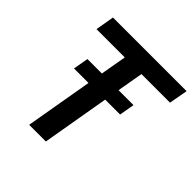

<svg xmlns="http://www.w3.org/2000/svg" viewBox="-186 -861 1010 1010"><g transform="rotate(45 319.0 -355.5)"><path d="M477.1 -376.5 492.2 -461.4H380.9L406.2 -606.4H618.7L637.7 -710.9H89.8L71.8 -606.4H282.2L256.8 -461.4H149.4L134.3 -376.5H242.2L177.2 0H301.3L366.2 -376.5Z"/></g></svg>

Font: Roboto Mono SemiBold
Style: Italic
Weight: 600
Italic angle: -10°
Monospace: yes
Designer: Google
Version: Version 3.000